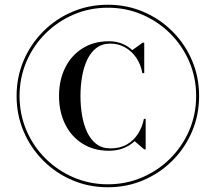

<svg xmlns="http://www.w3.org/2000/svg" viewBox="-20 -780 910 810"><path d="M446 -154Q486.5 -154 515.5 -170.8Q544.5 -187.5 562.5 -216Q580.5 -244.5 587 -278.5H594.5V-150H588L548 -184.5Q528 -165.5 500.8 -154.8Q473.5 -144 440 -144Q375.5 -144 328 -174Q280.5 -204 254.8 -256.2Q229 -308.5 229 -375Q229 -442 254.8 -494Q280.5 -546 328 -576Q375.5 -606 440 -606Q469 -606 494 -596.2Q519 -586.5 538 -568.5L582 -600H588.5V-471.5H580.5Q574 -508.5 554.8 -536.5Q535.5 -564.5 507.5 -580.2Q479.5 -596 446 -596Q410.5 -596 386.2 -577.2Q362 -558.5 347.2 -526.5Q332.5 -494.5 326 -455.2Q319.5 -416 319.5 -375Q319.5 -334 326 -294.8Q332.5 -255.5 347.2 -223.5Q362 -191.5 386.2 -172.8Q410.5 -154 446 -154ZM435 -760Q515 -760 584.8 -730.2Q654.5 -700.5 707.5 -647.5Q760.5 -594.5 790.2 -524.8Q820 -455 820 -375Q820 -295 790.2 -225.2Q760.5 -155.5 707.5 -102.5Q654.5 -49.5 584.8 -19.8Q515 10 435 10Q355 10 285.2 -19.8Q215.5 -49.5 162.5 -102.5Q109.5 -155.5 79.8 -225.2Q50 -295 50 -375Q50 -455 79.8 -524.8Q109.5 -594.5 162.5 -647.5Q215.5 -700.5 285.2 -730.2Q355 -760 435 -760ZM435 -2.5Q512 -2.5 579.5 -31.5Q647 -60.5 698.2 -111.5Q749.5 -162.5 778.5 -230.2Q807.5 -298 807.5 -375Q807.5 -452 778.5 -519.8Q749.5 -587.5 698.2 -638.5Q647 -689.5 579.5 -718.5Q512 -747.5 435 -747.5Q358 -747.5 290.5 -718.5Q223 -689.5 171.8 -638.5Q120.5 -587.5 91.5 -519.8Q62.5 -452 62.5 -375Q62.5 -298 91.5 -230.2Q120.5 -162.5 171.8 -111.5Q223 -60.5 290.5 -31.5Q358 -2.5 435 -2.5Z"/></svg>

Font: Bodoni Moda 18pt SemiBold
Style: Regular
Weight: 600
Designer: Owen Earl
Foundry: indestructible type
Version: Version 2.005